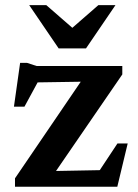

<svg xmlns="http://www.w3.org/2000/svg" viewBox="-20 -710 525 730"><path d="M37 0V-32L311 -434.5L365.5 -400.5L75 -396L149 -444.5L73 -304.5H33L56.5 -471H82.5L119.5 -459H445V-427L168 -23.5L117 -58.5L382 -63.5L331.5 -21L426.5 -164.5H465.5L426 0ZM272.5 -589H237.5L354 -690.5H419L307 -526H203L91 -690.5H156Z"/></svg>

Font: Newsreader SemiBold
Style: Regular
Weight: 600
Designer: Hugues Gentile
Foundry: Production Type
Version: Version 1.003